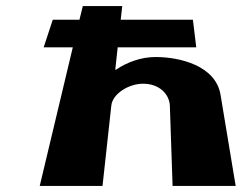

<svg xmlns="http://www.w3.org/2000/svg" viewBox="-20 -613 810 633"><path d="M242 -548H154L124 -457H220L111 0H318L347 -265C351 -303 403 -337 452 -337C505 -337 538 -303 540 -265L549 0H757L707 -301C691 -396 574 -425 493 -425C445 -425 399 -408 362 -383H360L368 -457H627L616 -548H378L383 -593H253Z"/></svg>

Font: Hussar Milosc
Style: Bold
Weight: 700
Foundry: Cannot Into Space Fonts
Version: Version 1.02